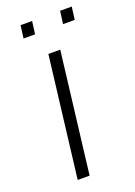

<svg xmlns="http://www.w3.org/2000/svg" viewBox="-128 -696 525 749"><g transform="rotate(-20 135.0 -322.0)"><path d="M60.5 0 121.1 -501H170.4L109.9 0ZM214.8 -590.8 221.7 -643.6H270L263.2 -590.8ZM50.8 -590.8 57.6 -643.6H105.5L98.6 -590.8Z"/></g></svg>

Font: Muli
Style: ExtraLightItalic
Weight: 200
Italic angle: -7°
Designer: Vernon Adams
Foundry: newtypography
Version: Version 2.0; ttfautohint (v1.00rc1.2-2d82) -l 8 -r 50 -G 200